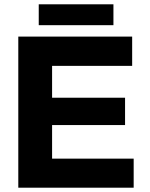

<svg xmlns="http://www.w3.org/2000/svg" viewBox="-20 -872 696 892"><path d="M222 -291H561V-418H222V-566H594V-702H65V0H601V-135H222ZM507 -852H160V-755H507Z"/></svg>

Font: Geom
Style: Bold
Weight: 700
Version: Version 1.102